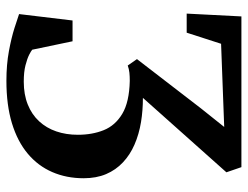

<svg xmlns="http://www.w3.org/2000/svg" viewBox="-109 -674 792 614"><g transform="rotate(90 287.0 -367.0)"><path d="M238.5 8.5Q186.5 8.5 143.5 0.5Q100.5 -7.5 70 -17.2Q39.5 -27 25 -32L45.5 -203H112L139 -74Q143 -70.5 155.2 -64.2Q167.5 -58 188.8 -52.5Q210 -47 241 -47Q282.5 -47 314.2 -59.8Q346 -72.5 367.8 -96Q389.5 -119.5 400.2 -151Q411 -182.5 411 -220Q411 -266 396.2 -302.8Q381.5 -339.5 344 -362Q306.5 -384.5 238.5 -386Q224.5 -386 212.5 -384.8Q200.5 -383.5 189.5 -379.5L169 -409L326.5 -613.5L386 -688L120 -678L84.5 -568H23.5L32.5 -743H514.5L531 -695L293 -428Q313 -428 332.2 -426.5Q351.5 -425 370 -422Q409.5 -415.5 442.2 -401.2Q475 -387 499.2 -364.2Q523.5 -341.5 536.8 -310.2Q550 -279 550 -238.5Q550 -183.5 530.2 -138Q510.5 -92.5 471.5 -59.8Q432.5 -27 374.2 -9.2Q316 8.5 238.5 8.5Z"/></g></svg>

Font: Merriweather 36pt SemiBold
Style: Regular
Weight: 600
Version: Version 2.100